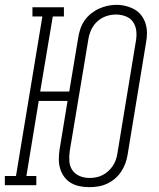

<svg xmlns="http://www.w3.org/2000/svg" viewBox="-35 -765 655 793"><path d="M334 8Q313 8 293.5 4Q274 0 258 -9.5Q242 -19 230.5 -34.5Q219 -50 213.5 -68.5Q208 -87 208 -107Q208 -127 211 -147L244 -348H125L74 -38H115V0H-15V-38H31L140 -697H99V-735H229V-697H183L131 -387H251L288 -609Q291 -628 297 -646Q303 -664 314 -680Q325 -696 340.5 -708.5Q356 -721 373.5 -729Q391 -737 409 -741Q427 -745 446 -745Q466 -745 485.5 -740Q505 -735 521.5 -725.5Q538 -716 549.5 -700.5Q561 -685 566.5 -666.5Q572 -648 572 -628Q572 -608 568 -588L492 -126Q489 -107 482.5 -89.5Q476 -72 465 -55.5Q454 -39 439 -26.5Q424 -14 406.5 -6Q389 2 370.5 5Q352 8 334 8ZM334 -30Q334 -30 334 -30Q334 -30 334 -30Q348 -30 361.5 -32.5Q375 -35 388 -41.5Q401 -48 412 -58Q423 -68 431 -80Q439 -92 443.5 -105Q448 -118 450 -132L526 -594Q530 -615 528 -636Q526 -657 515 -673.5Q504 -690 484.5 -697.5Q465 -705 444 -705Q423 -705 403 -698Q383 -691 367 -676.5Q351 -662 342 -642.5Q333 -623 330 -603L253 -141Q250 -120 251.5 -99Q253 -78 264 -62Q275 -46 294 -38Q313 -30 334 -30Z"/></svg>

Font: Iosevka Curly Slab XLtEx
Style: Italic
Weight: 200
Width: 7
Italic angle: -9°
Monospace: yes
Designer: Belleve Invis
Foundry: Belleve Invis
Version: Version 11.1.0; ttfautohint (v1.8.3)